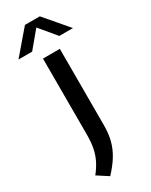

<svg xmlns="http://www.w3.org/2000/svg" viewBox="-278 -851 821 1041"><g transform="rotate(-30 132.5 -331.0)"><path d="M77 139.5 9 95.5Q35 62.5 50.5 31Q66 -0.5 73 -36.2Q80 -72 80 -118.5V-595H185.5V-115.5Q185.5 -65.5 174.8 -23.2Q164 19 140 58.5Q116 98 77 139.5ZM-37.5 -657 86.5 -802H179.5L303.5 -657H218L123 -771H143L48 -657Z"/></g></svg>

Font: Encode Sans SC Medium
Style: Regular
Weight: 500
Version: Version 3.002